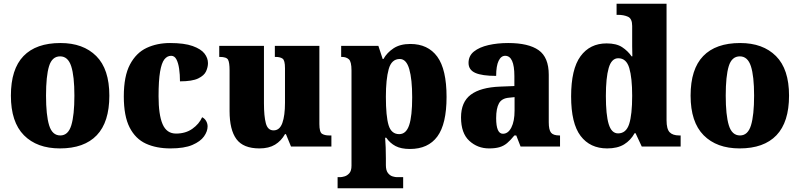

<svg xmlns="http://www.w3.org/2000/svg" viewBox="-20 -780 4259 1022"><path d="M299 10Q177 10 107.5 -60Q38 -130 38 -271Q38 -412 105 -481.5Q172 -551 302 -551Q423 -551 492.5 -481.5Q562 -412 562 -271Q562 -130 495 -60Q428 10 299 10ZM301 -59Q343 -59 359.5 -113Q376 -167 376 -271Q376 -375 359 -427.5Q342 -480 300 -480Q257 -480 241 -427.5Q225 -375 225 -271Q225 -167 241.5 -113Q258 -59 301 -59Z M887 10Q812 10 756.5 -15.5Q701 -41 670 -101.5Q639 -162 639 -267Q639 -375 672 -437Q705 -499 760.5 -525Q816 -551 885 -551Q961 -551 1005.5 -535Q1050 -519 1068.5 -495Q1087 -471 1087 -444Q1087 -423 1077 -400.5Q1067 -378 1035 -362.5Q1003 -347 938 -347Q938 -383 933.5 -414Q929 -445 919 -464Q909 -483 891 -483Q870 -483 855 -464Q840 -445 832 -398Q824 -351 824 -268Q824 -169 845.5 -119Q867 -69 917 -69Q968 -69 1004 -94.5Q1040 -120 1056 -156Q1070 -149 1077.5 -135.5Q1085 -122 1085 -107Q1085 -81 1066 -54Q1047 -27 1004 -8.5Q961 10 887 10Z M1361 10Q1275 10 1238.5 -39.5Q1202 -89 1202 -189V-405Q1202 -447 1194 -462Q1186 -477 1150 -477H1147V-536H1385V-230Q1385 -162 1395 -124Q1405 -86 1436 -86Q1469 -86 1483 -125.5Q1497 -165 1497 -233V-417Q1497 -459 1484 -468Q1471 -477 1447 -477H1443V-536H1680V-120Q1680 -77 1694 -68Q1708 -59 1732 -59H1744V0H1529L1502 -66H1497Q1477 -30 1444 -10Q1411 10 1361 10Z M1777 222V163H1792Q1799 163 1813.5 159Q1828 155 1839.5 142Q1851 129 1851 102V-405Q1851 -452 1837 -464.5Q1823 -477 1800 -477H1796V-536H1994L2017 -466H2021Q2040 -500 2075 -523Q2110 -546 2164 -546Q2258 -546 2307.5 -478.5Q2357 -411 2357 -264Q2357 -120 2308 -53.5Q2259 13 2162 13Q2115 13 2085.5 -2.5Q2056 -18 2036 -47H2030Q2032 -22 2033 5.5Q2034 33 2034 63V99Q2034 127 2045 141Q2056 155 2070 159Q2084 163 2092 163H2126V222ZM2105 -66Q2142 -66 2158 -114Q2174 -162 2174 -262Q2174 -358 2158.5 -412Q2143 -466 2108 -466Q2064 -466 2049 -412Q2034 -358 2034 -265Q2034 -161 2048.5 -113.5Q2063 -66 2105 -66Z M2583 10Q2522 10 2478 -30.5Q2434 -71 2434 -155Q2434 -237 2486 -276Q2538 -315 2642 -319L2718 -322V-375Q2718 -483 2669 -483Q2647 -483 2634 -456Q2621 -429 2621 -376Q2546 -376 2510 -392Q2474 -408 2474 -445Q2474 -483 2503 -506Q2532 -529 2580 -540Q2628 -551 2685 -551Q2793 -551 2847 -513Q2901 -475 2901 -382V-129Q2901 -89 2913 -74Q2925 -59 2957 -59H2961V0H2751L2728 -59H2718Q2697 -33 2679 -18Q2661 -3 2638.5 3.5Q2616 10 2583 10ZM2657 -68Q2685 -68 2702 -101.5Q2719 -135 2719 -191V-263L2690 -260Q2651 -257 2636 -230Q2621 -203 2621 -151Q2621 -68 2657 -68Z M3212 10Q3121 10 3070.5 -56.5Q3020 -123 3020 -267Q3020 -412 3070 -480.5Q3120 -549 3209 -549Q3261 -549 3291.5 -529Q3322 -509 3342 -480H3346Q3345 -502 3345 -533Q3345 -564 3345 -593V-642Q3345 -681 3322.5 -691Q3300 -701 3270 -701H3262V-760H3528V-140Q3528 -93 3544.5 -76Q3561 -59 3595 -59H3603V0H3396L3363 -71H3358Q3337 -33 3302 -11.5Q3267 10 3212 10ZM3270 -70Q3313 -70 3329 -120Q3345 -170 3345 -270Q3345 -366 3329.5 -418Q3314 -470 3271 -470Q3235 -470 3220 -418Q3205 -366 3205 -269Q3205 -169 3220 -119.5Q3235 -70 3270 -70Z M3917 10Q3795 10 3725.5 -60Q3656 -130 3656 -271Q3656 -412 3723 -481.5Q3790 -551 3920 -551Q4041 -551 4110.5 -481.5Q4180 -412 4180 -271Q4180 -130 4113 -60Q4046 10 3917 10ZM3919 -59Q3961 -59 3977.5 -113Q3994 -167 3994 -271Q3994 -375 3977 -427.5Q3960 -480 3918 -480Q3875 -480 3859 -427.5Q3843 -375 3843 -271Q3843 -167 3859.5 -113Q3876 -59 3919 -59Z"/></svg>

Font: Noto Serif Hebrew SemiCondensed Black
Style: Regular
Weight: 900
Width: 4
Designer: Monotype Design Team
Foundry: Monotype Imaging Inc.
Version: Version 2.004; ttfautohint (v1.8.4.7-5d5b)